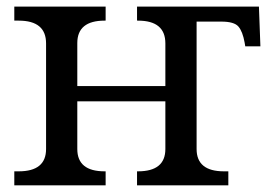

<svg xmlns="http://www.w3.org/2000/svg" viewBox="-20 -556 821 576"><path d="M569.8 -108.9Q569.8 -42 651.9 -42H665V0H391.1V-42H394Q476.1 -42 476.1 -108.9V-252H211.9V-108.9Q211.9 -42 293.9 -42H296.9V0H22.9V-42H36.1Q118.2 -42 118.2 -108.9V-425.8Q118.2 -494.1 36.1 -494.1H22.9V-536.1H296.9V-494.1H293.9Q211.9 -494.1 211.9 -426.8V-297.9H476.1V-425.8Q476.1 -494.1 394 -494.1H391.1V-536.1H756.8L761.2 -417H715.8L713.9 -428.2Q708 -461.4 695.3 -476.3Q682.6 -491.2 644 -491.2H569.8Z"/></svg>

Font: Droid-TTFautohint Serif
Style: Regular
Weight: 400
Foundry: Ascender Corporation
Version: Version 1.00; ttfautohint (v1.00rc1.4-1a1c-dirty) -l 8 -r 50